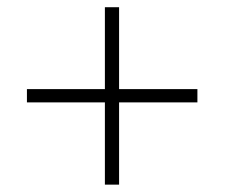

<svg xmlns="http://www.w3.org/2000/svg" viewBox="-20 -599 620 529"><path d="M308.1 -579.1V-353.5H523.9V-316.9H308.1V-90.3H269V-316.9H54.2V-353.5H269V-579.1Z"/></svg>

Font: Kantumruy Light
Style: Regular
Weight: 300
Foundry: Sovichet Tep
Version: Version 1.3000